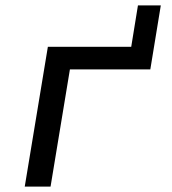

<svg xmlns="http://www.w3.org/2000/svg" viewBox="-20 -694 640 714"><path d="M72 0 158 -520H468L493 -674H578L539 -436H240L168 0Z"/></svg>

Font: Iosevka Md Ex Obl
Style: Regular
Weight: 500
Width: 7
Italic angle: -9°
Monospace: yes
Designer: Belleve Invis
Foundry: Belleve Invis
Version: Version 32.5.0; ttfautohint (v1.8.4)